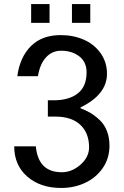

<svg xmlns="http://www.w3.org/2000/svg" viewBox="-20 -908 607 942"><path d="M277.8 -735.8Q339.8 -735.8 391.1 -713.4Q442.4 -690.9 473.6 -647Q504.9 -603 504.9 -545.9Q504.9 -444.3 375 -380.9V-377Q404.3 -365.7 426.8 -352.1Q449.2 -338.4 471.2 -316.9Q493.2 -295.4 505.1 -263.9Q517.1 -232.4 517.1 -192.9Q517.1 -131.8 484.6 -84.2Q452.1 -36.6 398.2 -11.2Q344.2 14.2 279.8 14.2Q178.2 14.2 114 -41.5Q49.8 -97.2 49.8 -189.9H155.8Q167.5 -63 283.2 -63Q333 -63 375 -100.1Q417 -137.2 417 -185.1Q417 -255.4 374 -295.7Q331.1 -335.9 252 -335.9H214.8V-416H244.1Q318.4 -416 361.6 -449.7Q404.8 -483.4 404.8 -553.2Q404.8 -604 368.9 -631.6Q333 -659.2 279.8 -659.2Q236.3 -659.2 206.3 -627.2Q176.3 -595.2 166 -534.2H64.9Q77.6 -627.9 131.8 -681.9Q186 -735.8 277.8 -735.8ZM223.1 -795.9H132.8V-888.2H223.1ZM422.9 -795.9H333V-888.2H422.9Z"/></svg>

Font: Perun
Style: Regular
Weight: 400
Version: Version 1.0000